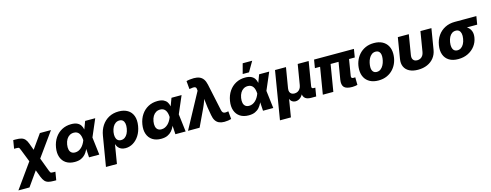

<svg xmlns="http://www.w3.org/2000/svg" viewBox="-89 -1715 7335 2869"><g transform="rotate(-15 3579.0 -280.0)"><path d="M-63.5 204.1 274.4 -268.6H337.9L450.2 31.2Q458.5 52.7 464.4 62.3Q470.2 71.8 479 74.2Q487.8 76.7 505.4 76.7H543L522 204.1H485.4Q434.1 204.1 400.9 195.1Q367.7 186 345.9 161.6Q324.2 137.2 306.6 92.3L265.1 -18.6L107.9 204.1ZM242.7 -83.5 131.3 -366.7Q122.6 -389.2 116.9 -398.9Q111.3 -408.7 102.8 -411.1Q94.2 -413.6 76.7 -413.6H35.2L56.6 -542H96.7Q148.4 -542 181.6 -532.5Q214.8 -522.9 236.8 -498.5Q258.8 -474.1 275.4 -428.7L314 -323.2L468.3 -541H640.1L311.5 -83.5Z M862.3 11.7Q782.7 11.7 729.2 -23.4Q675.8 -58.6 653.6 -121.6Q631.3 -184.6 645 -269Q659.2 -354 701.4 -416.5Q743.7 -479 808.1 -513.7Q872.6 -548.3 952.6 -548.3Q1010.3 -548.3 1044.9 -531.5Q1079.6 -514.6 1097.4 -487.3Q1115.2 -460 1121.6 -427.7Q1127.9 -395.5 1129.4 -365.2H1178.2L1209.5 -275.9L1242.7 0H1084L1067.4 -272Q1065.9 -303.7 1059.1 -330.1Q1052.2 -356.4 1039.3 -375.2Q1026.4 -394 1006.3 -404.5Q986.3 -415 958.5 -415Q921.9 -415 892.8 -397.7Q863.8 -380.4 844.5 -348.1Q825.2 -315.9 817.4 -270Q810.1 -224.6 817.6 -191.9Q825.2 -159.2 847.2 -141.8Q869.1 -124.5 904.3 -124.5Q933.1 -124.5 958 -136Q982.9 -147.5 1003.4 -167Q1023.9 -186.5 1040 -212.9Q1056.2 -239.3 1066.9 -269L1168.5 -541H1324.7L1208 -269L1147.5 -182.1H1097.2Q1085 -151.4 1068.8 -117.7Q1052.7 -84 1026.9 -54.4Q1001 -24.9 961.2 -6.6Q921.4 11.7 862.3 11.7Z M1291 204.1 1367.7 -256.8Q1381.8 -345.2 1425 -410.6Q1468.3 -476.1 1535.2 -512.2Q1602.1 -548.3 1688 -548.3Q1769 -548.3 1825 -514.9Q1880.9 -481.4 1904.5 -418Q1928.2 -354.5 1913.6 -264.2Q1899.4 -179.2 1859.9 -117.9Q1820.3 -56.6 1765.4 -23.9Q1710.4 8.8 1648.4 8.8Q1608.4 8.8 1580.6 -4.6Q1552.7 -18.1 1536.1 -39.6Q1519.5 -61 1512.2 -86.4H1508.8L1460.9 204.1ZM1614.7 -125Q1647.5 -125 1673.1 -143.1Q1698.7 -161.1 1715.8 -193.8Q1732.9 -226.6 1740.2 -271Q1747.6 -314.9 1741.2 -347.4Q1734.9 -379.9 1715.3 -397.5Q1695.8 -415 1663.1 -415Q1630.9 -415 1604.5 -397.5Q1578.1 -379.9 1560.5 -347.7Q1543 -315.4 1535.2 -271Q1528.3 -227.1 1535.2 -194.1Q1542 -161.1 1562.3 -143.1Q1582.5 -125 1614.7 -125Z M2198.2 11.7Q2118.7 11.7 2065.2 -23.4Q2011.7 -58.6 1989.5 -121.6Q1967.3 -184.6 1981 -269Q1995.1 -354 2037.4 -416.5Q2079.6 -479 2144 -513.7Q2208.5 -548.3 2288.6 -548.3Q2346.2 -548.3 2380.9 -531.5Q2415.5 -514.6 2433.3 -487.3Q2451.2 -460 2457.5 -427.7Q2463.9 -395.5 2465.3 -365.2H2514.2L2545.4 -275.9L2578.6 0H2419.9L2403.3 -272Q2401.9 -303.7 2395 -330.1Q2388.2 -356.4 2375.2 -375.2Q2362.3 -394 2342.3 -404.5Q2322.3 -415 2294.4 -415Q2257.8 -415 2228.8 -397.7Q2199.7 -380.4 2180.4 -348.1Q2161.1 -315.9 2153.3 -270Q2146 -224.6 2153.6 -191.9Q2161.1 -159.2 2183.1 -141.8Q2205.1 -124.5 2240.2 -124.5Q2269 -124.5 2293.9 -136Q2318.8 -147.5 2339.4 -167Q2359.9 -186.5 2376 -212.9Q2392.1 -239.3 2402.8 -269L2504.4 -541H2660.6L2543.9 -269L2483.4 -182.1H2433.1Q2420.9 -151.4 2404.8 -117.7Q2388.7 -84 2362.8 -54.4Q2336.9 -24.9 2297.1 -6.6Q2257.3 11.7 2198.2 11.7Z M2615.2 0 2908.2 -542 2906.7 -558.6Q2906.7 -581.1 2898.2 -592Q2889.6 -603 2871.3 -605Q2853 -606.9 2822.8 -601.1L2796.9 -598.1L2786.1 -723.6Q2807.6 -730 2839.4 -733.9Q2871.1 -737.8 2901.9 -737.8Q2952.1 -737.8 2988.3 -722.7Q3024.4 -707.5 3047.4 -675Q3070.3 -642.6 3081.5 -589.8L3170.4 -172.4Q3175.3 -148.9 3185.5 -136.7Q3195.8 -124.5 3211.4 -121.6Q3227.1 -118.7 3248.5 -122.1L3272.5 -126L3283.7 -3.9Q3263.7 2.4 3234.4 6.8Q3205.1 11.2 3176.3 11.2Q3129.4 11.2 3095.2 -3.9Q3061 -19 3039.6 -51.8Q3018.1 -84.5 3009.3 -137.7L2987.8 -262.2Q2979.5 -315.9 2975.1 -370.1Q2970.7 -424.3 2967.8 -484.9H3004.9Q2981.9 -424.3 2962.9 -370.1Q2943.8 -315.9 2918.5 -262.2L2794.4 0Z M3553.7 11.7Q3474.1 11.7 3420.7 -23.4Q3367.2 -58.6 3345 -121.6Q3322.8 -184.6 3336.4 -269Q3350.6 -354 3392.8 -416.5Q3435.1 -479 3499.5 -513.7Q3564 -548.3 3644 -548.3Q3701.7 -548.3 3736.3 -531.5Q3771 -514.6 3788.8 -487.3Q3806.6 -460 3813 -427.7Q3819.3 -395.5 3820.8 -365.2H3869.6L3900.9 -275.9L3934.1 0H3775.4L3758.8 -272Q3757.3 -303.7 3750.5 -330.1Q3743.7 -356.4 3730.7 -375.2Q3717.8 -394 3697.8 -404.5Q3677.7 -415 3649.9 -415Q3613.3 -415 3584.2 -397.7Q3555.2 -380.4 3535.9 -348.1Q3516.6 -315.9 3508.8 -270Q3501.5 -224.6 3509 -191.9Q3516.6 -159.2 3538.6 -141.8Q3560.5 -124.5 3595.7 -124.5Q3624.5 -124.5 3649.4 -136Q3674.3 -147.5 3694.8 -167Q3715.3 -186.5 3731.4 -212.9Q3747.6 -239.3 3758.3 -269L3859.9 -541H4016.1L3899.4 -269L3838.9 -182.1H3788.6Q3776.4 -151.4 3760.3 -117.7Q3744.1 -84 3718.3 -54.4Q3692.4 -24.9 3652.6 -6.6Q3612.8 11.7 3553.7 11.7ZM3624 -608.4 3665.5 -763.7H3812.5L3721.7 -608.4Z M3982.9 204.1 4106 -541H4275.4L4223.1 -226.6Q4217.8 -194.3 4225.8 -172.1Q4233.9 -149.9 4252.7 -138.7Q4271.5 -127.4 4297.9 -127.4Q4325.2 -127.4 4347.4 -138.9Q4369.6 -150.4 4384.5 -172.4Q4399.4 -194.3 4404.8 -226.6L4457 -541H4626.5L4564.5 -167Q4561.5 -148.9 4568.8 -139.9Q4576.2 -130.9 4594.7 -130.9H4619.6L4598.1 0H4518.6Q4446.3 0 4417 -37.8Q4387.7 -75.7 4399.4 -146.5L4407.7 -195.8H4433.6Q4424.8 -141.6 4408 -105.5Q4391.1 -69.3 4370.1 -48.3Q4349.1 -27.3 4326.9 -18.6Q4304.7 -9.8 4284.2 -9.8Q4263.2 -9.8 4243.2 -18.6Q4223.1 -27.3 4208.5 -48.3Q4193.8 -69.3 4189 -105.5Q4184.1 -141.6 4192.9 -195.8H4218.3L4152.3 204.1Z M5157.2 2.4Q5064.5 2.4 5031.2 -34.4Q4998 -71.3 5010.7 -149.9L5070.3 -507.3H5232.4L5176.3 -166Q5172.4 -145 5179.9 -134.8Q5187.5 -124.5 5208 -124.5Q5217.8 -124.5 5224.6 -125Q5231.4 -125.5 5235.8 -127L5237.8 -8.3Q5225.6 -4.9 5204.3 -1.2Q5183.1 2.4 5157.2 2.4ZM4700.7 0 4784.7 -507.3H4947.3L4863.3 0ZM4689 -413.6 4710 -541H5326.7L5305.7 -413.6Z M5561.5 10.3Q5485.4 10.3 5431.6 -18.1Q5377.9 -46.4 5349.6 -97.9Q5321.3 -149.4 5321.3 -218.3Q5321.3 -284.7 5342.8 -344Q5364.3 -403.3 5405 -449.5Q5445.8 -495.6 5503.9 -522Q5562 -548.3 5636.2 -548.3Q5712.4 -548.3 5765.9 -520Q5819.3 -491.7 5847.7 -440.2Q5876 -388.7 5876 -319.3Q5876 -253.9 5855 -194.6Q5834 -135.3 5793.5 -89.1Q5752.9 -43 5694.6 -16.4Q5636.2 10.3 5561.5 10.3ZM5568.8 -120.1Q5605 -120.1 5630.9 -140.6Q5656.7 -161.1 5673.3 -192.9Q5689.9 -224.6 5697.5 -260Q5705.1 -295.4 5705.1 -325.2Q5705.1 -354.5 5696 -375Q5687 -395.5 5670.2 -406.5Q5653.3 -417.5 5628.9 -417.5Q5592.8 -417.5 5566.7 -397.5Q5540.5 -377.4 5523.9 -345.9Q5507.3 -314.5 5499.8 -279.3Q5492.2 -244.1 5492.2 -213.9Q5492.2 -170.4 5512.2 -145.3Q5532.2 -120.1 5568.8 -120.1Z M6174.8 8.3Q6095.2 8.3 6041.5 -19.3Q5987.8 -46.9 5964.4 -97.7Q5940.9 -148.4 5952.6 -218.3L6005.9 -541H6175.8L6124.5 -230Q6119.1 -198.7 6126.7 -176.8Q6134.3 -154.8 6152.6 -143.3Q6170.9 -131.8 6198.2 -131.8Q6225.6 -131.8 6247.6 -143.3Q6269.5 -154.8 6284.2 -176.8Q6298.8 -198.7 6304.2 -230L6355.5 -541H6525.4L6472.2 -218.3Q6460.4 -148.4 6420.4 -97.7Q6380.4 -46.9 6317.6 -19.3Q6254.9 8.3 6174.8 8.3Z M6795.9 10.3Q6710.9 10.3 6655.3 -23.9Q6599.6 -58.1 6576.7 -120.1Q6553.7 -182.1 6567.4 -265.6Q6581.1 -349.1 6624.5 -410.9Q6668 -472.7 6734.9 -506.8Q6801.8 -541 6886.7 -541H7220.7L7199.7 -414.1H6963.9L6864.7 -410.2Q6832.5 -410.2 6807.1 -392.8Q6781.7 -375.5 6764.9 -343.5Q6748 -311.5 6740.2 -265.6Q6733.4 -221.2 6739.5 -188.5Q6745.6 -155.8 6765.4 -137.9Q6785.2 -120.1 6817.4 -120.1Q6849.1 -120.1 6874.5 -137.9Q6899.9 -155.8 6917.2 -188.2Q6934.6 -220.7 6941.9 -265.6Q6949.7 -311.5 6943.1 -343.5Q6936.5 -375.5 6917 -392.8Q6897.5 -410.2 6865.2 -410.2L6872.6 -453.6Q6932.1 -453.6 6980 -440.2Q7027.8 -426.8 7059.8 -399.7Q7091.8 -372.6 7105.2 -332Q7118.7 -291.5 7109.4 -236.8Q7098.1 -167.5 7055.9 -111.3Q7013.7 -55.2 6947 -22.5Q6880.4 10.3 6795.9 10.3Z"/></g></svg>

Font: Inter 17pt ExtraBold
Style: Italic
Weight: 800
Italic angle: -9.3988°
Version: Version 4.001;git-66647c0bb